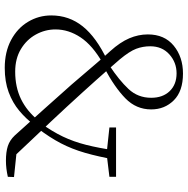

<svg xmlns="http://www.w3.org/2000/svg" viewBox="-11 -766 791 809"><g transform="rotate(90 384.5 -361.5)"><path d="M266 14Q199 14 149 -12.5Q99 -39 72 -84Q45 -129 45 -182Q45 -257 91 -314.5Q137 -372 234 -418V-422L246 -399Q171 -356 137.5 -305.5Q104 -255 104 -200Q104 -156 125.5 -117Q147 -78 187 -54Q227 -30 282 -30Q347 -30 397.5 -54.5Q448 -79 488 -128L515 -111H507Q481 -76 447 -47.5Q413 -19 368.5 -2.5Q324 14 266 14ZM520 -124 495 -139H500Q534 -186 555.5 -231Q577 -276 590.5 -329.5Q604 -383 614 -453H653Q640 -380 624 -324.5Q608 -269 583.5 -222Q559 -175 520 -124ZM620 -416 517 -427V-455H725V-427L634 -416ZM657 9Q620 9 595.5 1Q571 -7 551 -28Q490 -96 438.5 -153Q387 -210 336 -268Q309 -300 288.5 -323.5Q268 -347 247 -372Q226 -397 195 -431Q158 -472 141.5 -510.5Q125 -549 125 -589Q125 -659 172.5 -698Q220 -737 290 -737Q364 -737 402.5 -698.5Q441 -660 441 -603Q441 -540 394.5 -494.5Q348 -449 267 -406V-402L256 -427Q318 -468 355 -507.5Q392 -547 392 -603Q392 -652 364 -681Q336 -710 289 -710Q243 -710 209 -679.5Q175 -649 175 -599Q175 -568 185.5 -540Q196 -512 230 -471Q255 -442 276.5 -417.5Q298 -393 320 -368.5Q342 -344 370 -313Q400 -280 429.5 -248Q459 -216 491.5 -181.5Q524 -147 562 -107Q600 -67 646 -18L601 -38L726 -25L725 1Q707 5 690.5 7Q674 9 657 9Z"/></g></svg>

Font: Noto Serif KR
Style: Regular
Weight: 200
Designer: Ryoko NISHIZUKA 西塚涼子 (kana & ideographs); Frank Grießhammer (Latin, Greek & Cyrillic); Wenlong ZHANG 张文龙 (bopomofo); San
Foundry: Adobe
Version: Version 2.001;hotconv 1.1.0;makeotfexe 2.6.0